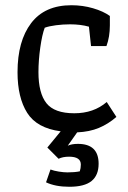

<svg xmlns="http://www.w3.org/2000/svg" viewBox="-20 -498 491 734"><path d="M156 199 173 150Q186 155 205 158Q224 161 238 161Q265 161 285 157Q289 145 289 131Q289 101 244 101Q220 101 204 109L161 66L212 4Q121 -8 84 -66.5Q47 -125 47 -222Q47 -341 99 -409.5Q151 -478 253 -478Q296 -478 335.5 -466.5Q375 -455 400 -437V-401Q400 -357 387 -322H328L320 -396Q288 -405 248 -405Q221 -405 194 -401.5Q167 -398 151 -392Q141 -366 134 -316.5Q127 -267 127 -222Q127 -142 157.5 -103.5Q188 -65 264 -65Q338 -65 388 -108L425 -51Q394 -24 358 -9Q322 6 275 8L239 59Q254 52 278 52Q357 52 357 128Q357 172 330 194Q303 216 245 216Q192 216 156 199Z"/></svg>

Font: Athiti Medium
Style: Regular
Weight: 500
Designer: CadsonDemak Team
Foundry: CadsonDemak
Version: Version 1.033